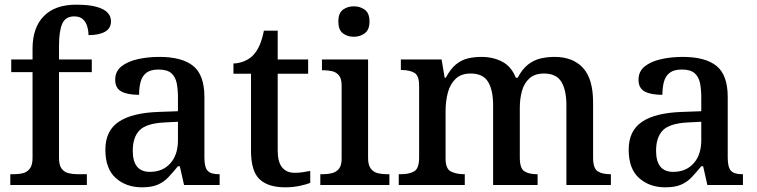

<svg xmlns="http://www.w3.org/2000/svg" viewBox="-20 -790 3232 820"><path d="M24 0V-46H40Q61 -46 78.5 -50.5Q96 -55 107.5 -70Q119 -85 119 -115V-482H28V-536H119V-582Q119 -672 167 -721Q215 -770 305 -770Q361 -770 393.5 -760.5Q426 -751 440 -735.5Q454 -720 454 -699Q454 -669 428.5 -654.5Q403 -640 358 -640Q358 -658 352.5 -677Q347 -696 334 -708Q321 -720 297 -720Q260 -720 246 -689Q232 -658 232 -594V-536H372V-482H232V-115Q232 -85 243 -70Q254 -55 272.5 -50.5Q291 -46 310 -46H351V0Z M586 10Q519 10 474.5 -29.5Q430 -69 430 -151Q430 -231 486.5 -269.5Q543 -308 657 -312L740 -315V-373Q740 -409 734.5 -435.5Q729 -462 711.5 -477.5Q694 -493 657 -493Q623 -493 605 -479Q587 -465 580.5 -440.5Q574 -416 574 -385Q524 -385 498 -399.5Q472 -414 472 -449Q472 -485 498 -506Q524 -527 567 -537Q610 -547 661 -547Q757 -547 805 -508.5Q853 -470 853 -375V-117Q853 -76 866.5 -61Q880 -46 914 -46H918V0H766L748 -80H740Q718 -53 698.5 -32.5Q679 -12 653 -1Q627 10 586 10ZM620 -56Q675 -56 707.5 -92.5Q740 -129 740 -191V-270L682 -267Q605 -263 576 -233.5Q547 -204 547 -146Q547 -56 620 -56Z M1198 10Q1125 10 1088.5 -24.5Q1052 -59 1052 -146V-475H977V-519Q999 -519 1022.5 -528.5Q1046 -538 1061 -554Q1078 -572 1089 -597.5Q1100 -623 1107 -659H1166V-536H1296V-475H1166V-147Q1166 -98 1185 -75Q1204 -52 1238 -52Q1257 -52 1273 -54.5Q1289 -57 1305 -60V-9Q1291 -3 1261.5 3.5Q1232 10 1198 10Z M1348 0V-46H1361Q1380 -46 1398 -50.5Q1416 -55 1427.5 -69Q1439 -83 1439 -112V-425Q1439 -454 1427.5 -468Q1416 -482 1398 -486Q1380 -490 1361 -490H1355V-536H1552V-115Q1552 -85 1563.5 -70Q1575 -55 1593 -50.5Q1611 -46 1631 -46H1643V0ZM1491 -633Q1463 -633 1444 -648Q1425 -663 1425 -698Q1425 -734 1444.5 -748.5Q1464 -763 1491 -763Q1518 -763 1538 -748.5Q1558 -734 1558 -698Q1558 -663 1538 -648Q1518 -633 1491 -633Z M1683 0V-46H1693Q1727 -46 1748.5 -58Q1770 -70 1770 -117V-424Q1770 -468 1749 -479.5Q1728 -491 1695 -491H1692V-536H1866L1879 -458H1884Q1904 -496 1927.5 -515Q1951 -534 1978 -540.5Q2005 -547 2036 -547Q2086 -547 2125 -526.5Q2164 -506 2183 -458H2191Q2211 -496 2236 -515Q2261 -534 2289.5 -540.5Q2318 -547 2349 -547Q2426 -547 2469.5 -500.5Q2513 -454 2513 -352V-117Q2513 -71 2532.5 -58.5Q2552 -46 2586 -46H2589V0H2399V-340Q2399 -405 2377.5 -440.5Q2356 -476 2303 -476Q2265 -476 2242 -456Q2219 -436 2209.5 -402.5Q2200 -369 2200 -329V-117Q2200 -71 2219.5 -58.5Q2239 -46 2273 -46H2276V0H2086V-340Q2086 -405 2064.5 -440.5Q2043 -476 1990 -476Q1950 -476 1926.5 -454Q1903 -432 1893 -395.5Q1883 -359 1883 -316V-112Q1883 -69 1906 -57.5Q1929 -46 1962 -46H1965V0Z M2821 10Q2754 10 2709.5 -29.5Q2665 -69 2665 -151Q2665 -231 2721.5 -269.5Q2778 -308 2892 -312L2975 -315V-373Q2975 -409 2969.5 -435.5Q2964 -462 2946.5 -477.5Q2929 -493 2892 -493Q2858 -493 2840 -479Q2822 -465 2815.5 -440.5Q2809 -416 2809 -385Q2759 -385 2733 -399.5Q2707 -414 2707 -449Q2707 -485 2733 -506Q2759 -527 2802 -537Q2845 -547 2896 -547Q2992 -547 3040 -508.5Q3088 -470 3088 -375V-117Q3088 -76 3101.5 -61Q3115 -46 3149 -46H3153V0H3001L2983 -80H2975Q2953 -53 2933.5 -32.5Q2914 -12 2888 -1Q2862 10 2821 10ZM2855 -56Q2910 -56 2942.5 -92.5Q2975 -129 2975 -191V-270L2917 -267Q2840 -263 2811 -233.5Q2782 -204 2782 -146Q2782 -56 2855 -56Z"/></svg>

Font: Noto Naskh Arabic Medium
Style: Regular
Weight: 500
Designer: Monotype Design Team, David Williams, Mohamad Dakak and Nizar Qandah
Foundry: Monotype Imaging Inc.
Version: Version 2.016